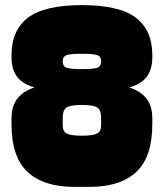

<svg xmlns="http://www.w3.org/2000/svg" viewBox="-20 -730 640 750"><path d="M575 -505V-515Q575 -612 510.5 -661Q446 -710 300 -710V-520Q346 -520 360.5 -514.5Q375 -509 375 -490Q375 -471 360.5 -465.5Q346 -460 300 -460V-370Q453 -370 514 -399Q575 -428 575 -505ZM575 -245V-270Q575 -345 512 -377.5Q449 -410 300 -410V-460V-320Q345 -320 360 -310Q375 -300 375 -270V-240Q375 -217 359.5 -208.5Q344 -200 300 -200V0H330Q450 0 512.5 -58.5Q575 -117 575 -245ZM25 -505Q25 -428 86 -399Q147 -370 300 -370V-460Q254 -460 239.5 -465.5Q225 -471 225 -490Q225 -509 239.5 -514.5Q254 -520 300 -520V-710Q154 -710 89.5 -661Q25 -612 25 -515ZM25 -245Q25 -117 87.5 -58.5Q150 0 270 0H300V-200Q256 -200 240.5 -208.5Q225 -217 225 -240V-270Q225 -300 240 -310Q255 -320 300 -320V-460V-410Q151 -410 88 -377.5Q25 -345 25 -270Z"/></svg>

Font: Millimetre
Style: Extrablack
Weight: 900
Designer: Jérémy Landes
Version: Version 1.0